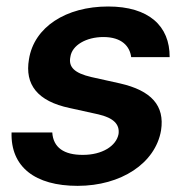

<svg xmlns="http://www.w3.org/2000/svg" viewBox="-20 -573 579 603"><path d="M223.7 10.7C360.1 10.7 468 -60 485.8 -163.4C497.9 -241.1 455.6 -288.7 356.5 -311.1L267 -331C213.4 -343.4 194.6 -362.6 201 -394.2C206 -431.1 251.1 -456.7 304.7 -456.7C362.9 -456.7 387.8 -427.2 392 -393.5H512.8C513.5 -491.5 447.4 -552.6 319.6 -552.6C187.1 -552.6 87 -487.9 71 -387.1C57.2 -307.5 97.7 -255 198.9 -233.7L289.1 -213.8C336.6 -202.8 356.5 -182.5 352.3 -152C345.2 -114.3 300.4 -86.3 240.1 -86.6C181.1 -86.3 147 -109.7 144.2 -157H16.3C13.1 -49 89.8 10.7 223.7 10.7Z"/></svg>

Font: Riot Sans 2.0
Style: Bold Italic
Weight: 600
Italic angle: -9.39999°
Designer: Rasmus Andersson
Foundry: rsms
Version: Version 3.006;hotconv 1.0.109;makeotfexe 2.5.65596